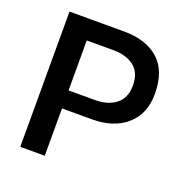

<svg xmlns="http://www.w3.org/2000/svg" viewBox="-107 -657 712 751"><g transform="rotate(20 249.0 -281.5)"><path d="M159 0H57V-563H159ZM144 -563H283Q377 -563 429 -516Q481 -469 481 -374Q481 -291 427.5 -244Q374 -197 283 -197H144V-272H269Q323 -272 356 -298Q389 -324 389 -376Q389 -429 356.5 -454.5Q324 -480 269 -480H144Z"/></g></svg>

Font: Darker Grotesque Light
Style: Bold
Weight: 700
Version: Version 1.000;gftools[0.9.28]